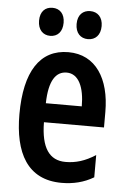

<svg xmlns="http://www.w3.org/2000/svg" viewBox="-53 -775 546 825"><g transform="rotate(5 219.5 -363.0)"><path d="M87 -676C87 -637 109 -615 140 -615C172 -615 193 -637 193 -676C193 -714 172 -736 140 -736C109 -736 87 -716 87 -676ZM249 -676C249 -637 271 -615 303 -615C335 -615 357 -637 357 -676C357 -714 335 -736 303 -736C272 -736 249 -716 249 -676ZM225 -552C102 -552 38 -452 38 -268C38 -102 96 10 244 10C294 10 340 -1 382 -26V-122C337 -93 297 -81 253 -81C183 -81 147 -133 146 -243H405V-310C405 -453 343 -552 225 -552ZM225 -464C277 -464 302 -407 302 -325H147C149 -424 179 -464 225 -464Z"/></g></svg>

Font: Noto Sans Gurmukhi UI ExtraCondensed SemiBold
Style: Regular
Weight: 600
Width: 2
Designer: Jelle Bosma - Monotype Design Team
Foundry: Monotype Imaging Inc.
Version: Version 2.004